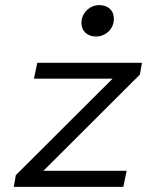

<svg xmlns="http://www.w3.org/2000/svg" viewBox="-20 -732 640 752"><path d="M34 0H463L476 -63H150L528 -440L536 -486H126L113 -424H421L42 -46L34 0ZM356 -589C394 -589 426 -619 426 -658C426 -692 403 -712 368 -712C331 -712 299 -680 299 -643C299 -608 324 -589 356 -589Z"/></svg>

Font: Source Code Variable
Style: Italic
Weight: 400
Italic angle: -11°
Monospace: yes
Designer: Paul D. Hunt, Teo Tuominen
Foundry: Adobe Systems Incorporated
Version: Version 1.005;PS 1.0;hotconv 16.6.54;makeotf.lib2.5.65590